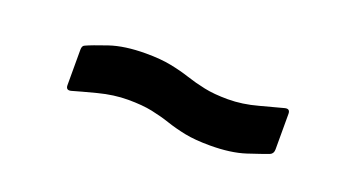

<svg xmlns="http://www.w3.org/2000/svg" viewBox="-29 -488 658 375"><g transform="rotate(20 300.0 -301.0)"><path d="M409.3 -237.4Q378.3 -237.4 356.8 -241.7Q335.3 -246.1 317.5 -252.1Q299.7 -258.1 279.2 -262.4Q258.7 -266.7 228.7 -266.7Q199.6 -266.7 167.6 -258.4Q135.6 -250.1 118.6 -245.1Q107.6 -242.1 107.6 -253.1V-326.9Q107.6 -334.9 112.6 -336.9Q124.9 -342.6 155.7 -353.1Q186.6 -363.6 230.7 -363.6Q261.7 -363.6 283.3 -359.2Q305 -354.9 323.2 -348.9Q341.3 -342.9 361.8 -338.6Q382.3 -334.2 411.3 -334.2Q441.1 -334.2 473.3 -343.1Q505.4 -351.9 521.4 -355.9Q532.4 -358.9 532.4 -347.9V-274.1Q532.4 -265.1 525.4 -262.1Q512.4 -257.1 482.3 -247.2Q452.1 -237.4 409.3 -237.4Z"/></g></svg>

Font: Sofia Sans Hairline
Style: Italic
Weight: 1
Italic angle: -9°
Designer: Botio Nikoltchev, Ani Petrova
Foundry: lettersoup
Version: Version 4.102